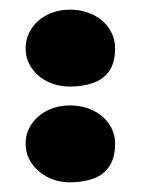

<svg xmlns="http://www.w3.org/2000/svg" viewBox="-20 -498 291 397"><path d="M125 -319Q99 -319 78 -329.5Q57 -340 45 -358Q33 -376 33 -398Q33 -420 45 -438.5Q57 -457 78 -467.5Q99 -478 125 -478Q151 -478 172.5 -467.5Q194 -457 206 -438.5Q218 -420 218 -398Q218 -369 206 -351.5Q194 -334 172.5 -326.5Q151 -319 125 -319ZM125 -121Q99 -121 78 -132Q57 -143 45 -161Q33 -179 33 -201Q33 -223 45 -241Q57 -259 78 -269.5Q99 -280 125 -280Q151 -280 172.5 -269.5Q194 -259 206 -241Q218 -223 218 -201Q218 -172 206 -154Q194 -136 172.5 -128.5Q151 -121 125 -121Z"/></svg>

Font: Sour Gummy Black ExtraBold
Style: Regular
Weight: 800
Version: Version 1.000